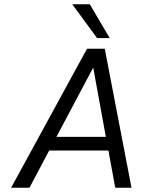

<svg xmlns="http://www.w3.org/2000/svg" viewBox="-20 -878 666 898"><path d="M318 -858H400L493 -700H434ZM595 0H519L487 -174H210L118 0H32L387 -650H470ZM416 -562 244 -238H475Z"/></svg>

Font: Overused Grotesk
Style: Italic
Weight: 400
Italic angle: -10°
Version: Version 0.003